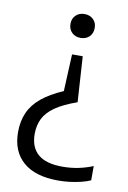

<svg xmlns="http://www.w3.org/2000/svg" viewBox="-85 -601 570 853"><g transform="rotate(10 200.0 -174.5)"><path d="M250.7 -362.7 263.7 -157.6Q201.8 -135.8 166.1 -110.9Q130.5 -85.9 115.4 -55.4Q100.3 -24.8 100.3 13.6Q100.3 74.3 136.5 105.2Q172.7 136.1 246.1 136.1Q283.2 136.1 317.5 129.2Q351.8 122.3 383.4 109.1V173.5Q365.2 181.8 341.2 187.6Q317.2 193.5 290.7 196.8Q264.2 200 238.9 200Q134.8 200 80.5 152.6Q26.1 105.2 26.1 18.8Q26.1 -30.3 43.1 -69Q60 -107.8 97.2 -138.7Q134.4 -169.7 194.9 -195.8L202.5 -362.7ZM226.6 -548.9Q250.5 -548.9 265.9 -534.1Q281.3 -519.4 281.3 -495.5Q281.3 -471.2 266.1 -456.2Q250.9 -441.3 226.6 -441.3Q202.3 -441.3 187.1 -456.4Q171.9 -471.5 171.9 -495.5Q171.9 -519 187.1 -533.9Q202.3 -548.9 226.6 -548.9Z"/></g></svg>

Font: Encode Sans Condensed Thin
Style: Regular
Weight: 100
Width: 3
Designer: Multiple Designers
Foundry: Impallari Type
Version: Version 3.002